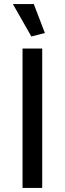

<svg xmlns="http://www.w3.org/2000/svg" viewBox="-20 -917 316 937"><path d="M186 0V-680H90V0ZM133 -739 199 -756 145 -897H43Z"/></svg>

Font: Catamaran Medium
Style: Regular
Weight: 500
Designer: Pria Ravichandran
Version: Version 2.000